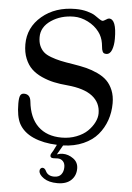

<svg xmlns="http://www.w3.org/2000/svg" viewBox="-61 -757 703 1022"><g transform="rotate(5 290.5 -246.0)"><path d="M104 -200.2Q112.8 -113.8 159.9 -68.6Q207 -23.4 286.1 -23.4Q328.6 -23.4 365 -37.6Q401.4 -51.8 423.8 -73.7Q446.3 -95.7 458.7 -120.6Q471.2 -145.5 471.2 -168.9Q471.2 -225.6 427 -260.3Q382.8 -294.9 293 -303.2Q252.4 -306.6 219.7 -313.7Q187 -320.8 154.5 -335.4Q122.1 -350.1 100.1 -371.1Q78.1 -392.1 64.5 -425.3Q50.8 -458.5 50.8 -501.5Q50.8 -591.8 121.8 -651.9Q192.9 -711.9 300.8 -711.9Q335.4 -711.9 363.8 -704.1Q392.1 -696.3 406 -686.8Q419.9 -677.2 431.4 -669.4Q442.9 -661.6 448.2 -661.6Q455.1 -661.6 466.1 -669.2Q477.1 -676.8 482.9 -676.8Q522.9 -676.8 522.9 -571.8Q522.9 -536.6 513.4 -512.2Q503.9 -487.8 483.9 -487.8Q476.6 -487.8 471.7 -490.2Q466.8 -492.7 464.1 -499Q461.4 -505.4 460.4 -510.3Q459.5 -515.1 458.3 -526.4Q457 -537.6 456.1 -543Q450.7 -576.2 431.2 -602.1Q408.2 -632.8 370.8 -651.6Q333.5 -670.4 295.9 -670.4Q226.6 -670.4 174.8 -635.5Q123 -600.6 123 -546.4Q123 -519.5 131.3 -500.2Q139.6 -481 153.6 -468Q167.5 -455.1 193.1 -445.6Q218.8 -436 245.4 -430.2Q272 -424.3 314 -418Q354 -411.6 384.3 -404.1Q414.6 -396.5 445.6 -382.1Q476.6 -367.7 496.3 -348.1Q516.1 -328.6 528.6 -298.3Q541 -268.1 541 -229Q541 -180.7 526.1 -137.9Q511.2 -95.2 482.2 -60.8Q453.1 -26.4 405.5 -5.4Q357.9 15.6 297.9 17.6L269 67.9Q285.6 62 300.3 62Q330.1 62 356.7 81.1Q383.3 100.1 383.3 133.8Q383.3 171.9 357.9 196Q332.5 220.2 284.7 220.2Q239.3 220.2 211.9 201.7Q184.6 183.1 184.6 163.1Q184.6 155.3 189.2 150.4Q193.8 145.5 199.2 145.5Q210.9 145.5 218.3 160.2Q230.5 187 264.6 187Q290 187 302.2 171.4Q314.5 155.8 314.5 131.8Q314.5 111.3 303.2 100.1Q292 88.9 275.4 88.9Q271 88.9 263.2 89.4Q255.4 89.8 252.4 89.8Q235.4 89.8 235.4 77.1Q235.4 72.8 236.8 69.6Q238.3 66.4 241.9 60.5Q245.6 54.7 248.5 49.8L264.6 17.1Q191.9 14.6 138.4 -9Q85 -32.7 61 -76.7Q41 -115.2 41 -184.6Q41 -215.3 46.9 -227.1Q52.7 -238.8 66.9 -238.8Q100.1 -238.8 104 -200.2Z"/></g></svg>

Font: Cooper*
Style: Regular
Weight: 400
Designer: Owen Earl
Foundry: indestructible type*
Version: Version 0.001